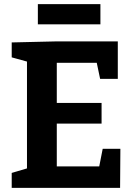

<svg xmlns="http://www.w3.org/2000/svg" viewBox="-20 -903 649 923"><path d="M473.7 -187.7H558.7L557.3 0H36.3V-71.7L128.7 -99L109.7 -70.3V-630L128 -602L36.3 -627.3V-699L250 -704H546.3V-524H461.3L441 -620.7L467.7 -601H230.7L253 -623.3V-386L230.7 -408.3H468.3V-308.7H230.7L253 -334.3V-80.7L230.7 -103H480L452.7 -80.7ZM462.7 -883V-786H162V-883Z"/></svg>

Font: Bitter Thin
Style: Regular
Weight: 100
Designer: Sol Matas, and Bitter project Authors
Foundry: Sol Matas
Version: Version 2.002